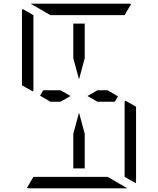

<svg xmlns="http://www.w3.org/2000/svg" viewBox="-20 -1020 856 1040"><path d="M439 -295V-108H377V-295L408 -410ZM99 -558V-959Q99 -968 101 -972L161 -938V-928V-892V-866V-735V-548V-531L157 -525ZM659 -475 717 -442V-41Q717 -32 715 -28L655 -62V-70V-82V-108V-134V-265V-450V-469ZM253 -469 197 -502 214 -531H308L362 -500L308 -469ZM253 -938 146 -1000H408H676Q686 -1000 690 -998L655 -938H625H439H377ZM563 -62 670 0H408H140Q130 0 126 -2L161 -62H191H377H439ZM508 -531H563L619 -498L602 -469H508L454 -500ZM377 -705V-892H439V-705L408 -590Z"/></svg>

Font: DSEG14 Modern Mini
Style: Light
Weight: 300
Designer: Keshikan(Twitter:@keshinomi_88pro)
Version: Version 0.46